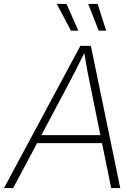

<svg xmlns="http://www.w3.org/2000/svg" viewBox="-36 -962 710 982"><path d="M-15.6 0 375 -727.5H428.7L579.1 0H532.7L485.8 -230H153.8L31.2 0ZM175.8 -271H477.5L426.3 -522Q418.9 -557.1 411.1 -598.6Q403.3 -640.1 395 -690.4Q370.6 -640.1 349.1 -598.6Q327.6 -557.1 309.1 -522ZM326.7 -805.2 254.4 -941.9H304.2L364.7 -805.2ZM468.8 -805.2 415 -941.9H463.4L506.8 -805.2Z"/></svg>

Font: Inter Extra Light
Style: Italic
Weight: 200
Italic angle: -9.39999°
Designer: Rasmus Andersson
Foundry: rsms
Version: Version 4.000;git-3c8e0fc